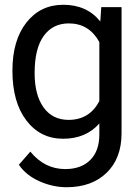

<svg xmlns="http://www.w3.org/2000/svg" viewBox="-20 -584 565 804"><path d="M245 -564Q344 -564 400 -494L404 -554H489V-26Q489 79 426.5 139.5Q364 200 259 200Q201 200 145 175Q89 150 59 106L107 51Q167 124 253 124Q320 124 358 86Q396 48 396 -21V-67Q340 -3 244 -3Q149 -3 90.5 -79.5Q32 -156 32 -288Q32 -415 90.5 -489.5Q149 -564 245 -564ZM267 -82Q355 -82 396 -161V-408Q353 -486 268 -486Q201 -486 163 -433.5Q125 -381 125 -278Q125 -186 162.5 -134Q200 -82 267 -82Z"/></svg>

Font: lipipragatuchhi
Style: Regular
Weight: 400
Designer: Abhinash Majhi
Version: Version 1.000